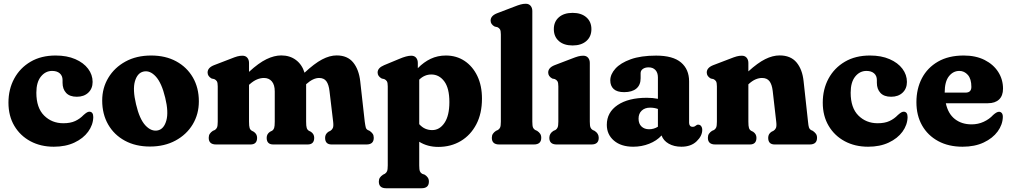

<svg xmlns="http://www.w3.org/2000/svg" viewBox="-20 -769 5382 1022"><path d="M473 -333Q473 -297.5 450 -275.8Q427 -254 389 -254Q351 -254 332 -274.5Q313 -295 313 -328V-343Q313 -365.5 298.2 -378.5Q283.5 -391.5 257.5 -391.5Q222 -391.5 197.8 -361.5Q173.5 -331.5 173.5 -275.5Q173.5 -195 214.8 -154Q256 -113 317 -113Q355 -113 380.2 -124.8Q405.5 -136.5 425 -157Q437 -167.5 443.5 -171Q450 -174.5 456.5 -174.5Q476.5 -173.5 476.5 -145.5Q475.5 -104 449.2 -68Q423 -32 376 -10Q329 12 266.5 12Q196.5 12 142 -17.2Q87.5 -46.5 56.2 -99.2Q25 -152 25 -222.5Q25 -294 55.8 -350.8Q86.5 -407.5 142.8 -440.5Q199 -473.5 276 -473.5Q336.5 -473.5 380.8 -454.2Q425 -435 449 -403Q473 -371 473 -333Z M784.5 -473.5Q861 -473.5 918 -442.5Q975 -411.5 1006.8 -356.5Q1038.5 -301.5 1038.5 -229.5Q1038.5 -161.5 1005.8 -107Q973 -52.5 914.2 -20.8Q855.5 11 778 11Q702 11 644.8 -20Q587.5 -51 555.8 -106.2Q524 -161.5 524 -234Q524 -301 556.8 -355.2Q589.5 -409.5 648 -441.5Q706.5 -473.5 784.5 -473.5ZM820.5 -75Q853 -82.5 865.5 -127.8Q878 -173 859.5 -248.5Q840.5 -328 809 -362Q777.5 -396 743.5 -388Q711 -380.5 698.2 -336.2Q685.5 -292 704 -214.5Q722.5 -135 754.2 -101.2Q786 -67.5 820.5 -75Z M1305.5 -434V-386.5Q1357 -434 1398.5 -454Q1440 -474 1477 -474Q1523 -474 1555.5 -449.5Q1588 -425 1601 -382Q1653.5 -431 1694.2 -452.5Q1735 -474 1772 -474Q1829.5 -474 1860 -436.5Q1890.5 -399 1897.5 -336L1921.5 -121.5Q1924.5 -99.5 1927 -90.5Q1929.5 -81.5 1937.5 -77L1947.5 -72.5Q1958 -65 1963.8 -56.8Q1969.5 -48.5 1969.5 -35.5Q1969.5 0 1931 0H1745Q1710.5 0 1710.5 -35.5Q1710.5 -55.5 1728 -67.5L1739 -73Q1747 -78 1751.5 -87.2Q1756 -96.5 1753.5 -119.5L1734 -283.5Q1730 -319 1717.2 -336.5Q1704.5 -354 1678.5 -354Q1647 -354 1610.5 -321.5L1609.5 -320.5V-121.5Q1609.5 -97 1612.8 -87.5Q1616 -78 1624 -73L1635 -67.5Q1652.5 -55.5 1652.5 -35.5Q1652.5 0 1617.5 0H1434.5Q1399.5 0 1399.5 -35.5Q1399.5 -55.5 1417 -67.5L1428 -73Q1436 -78 1439.2 -87.5Q1442.5 -97 1442.5 -121.5V-282.5Q1442.5 -317.5 1427 -335.8Q1411.5 -354 1385 -354Q1366.5 -354 1347.5 -346Q1328.5 -338 1308.5 -320L1305.5 -317.5V-121.5Q1305.5 -97 1308.8 -87.5Q1312 -78 1320.5 -73L1331 -67.5Q1348.5 -55.5 1348.5 -35.5Q1348.5 0 1313.5 0H1130Q1091 0 1091 -35.5Q1091 -48.5 1096.8 -57Q1102.5 -65.5 1113 -72.5L1123.5 -77Q1131 -81.5 1135 -90.2Q1139 -99 1139 -121.5V-309.5Q1139 -329 1134.2 -336.5Q1129.5 -344 1120.5 -348L1106.5 -351Q1085 -363 1085 -383Q1085 -408.5 1119 -422L1207.5 -456Q1229.5 -465 1243.2 -468.8Q1257 -472.5 1270.5 -472.5Q1287 -472.5 1296.2 -461.8Q1305.5 -451 1305.5 -434Z M2204 -434V-406Q2235.5 -438.5 2272.5 -456Q2309.5 -473.5 2353.5 -473.5Q2409.5 -473.5 2452.8 -444.8Q2496 -416 2520.8 -364.5Q2545.5 -313 2545.5 -244Q2545.5 -164.5 2515.2 -107Q2485 -49.5 2432.5 -18.2Q2380 13 2313 13Q2255.5 13 2211.5 -14.5V111.5Q2211.5 134 2215.2 142.8Q2219 151.5 2227 156L2241 161Q2251 167.5 2257 176.2Q2263 185 2263 197.5Q2263 233 2224 233H2035Q1996.5 233 1996.5 197.5Q1996.5 185 2002.2 176.5Q2008 168 2018.5 161L2028.5 156Q2036 151.5 2040 142.8Q2044 134 2044 111.5V-309.5Q2044 -329 2039.2 -336.5Q2034.5 -344 2025.5 -348L2012 -351Q1990 -363 1990 -383Q1990 -407.5 2024.5 -422L2104 -455Q2144.5 -472.5 2169 -472.5Q2185.5 -472.5 2194.8 -461.8Q2204 -451 2204 -434ZM2276 -372.5Q2239.5 -372.5 2211.5 -345V-108Q2227 -91 2244 -83.8Q2261 -76.5 2280.5 -76.5Q2320 -76.5 2346 -115Q2372 -153.5 2372 -225.5Q2372 -299.5 2344.8 -336Q2317.5 -372.5 2276 -372.5Z M2813.5 -710.5V-121.5Q2813.5 -99 2817.2 -90.2Q2821 -81.5 2829 -77L2839 -72.5Q2849.5 -65.5 2855.2 -57Q2861 -48.5 2861 -35.5Q2861 0 2822 0H2637Q2598 0 2598 -35.5Q2598 -48.5 2603.8 -57Q2609.5 -65.5 2620 -72.5L2630 -77Q2638 -81.5 2642 -90.2Q2646 -99 2646 -121.5V-586Q2646 -605.5 2641.2 -613Q2636.5 -620.5 2627.5 -624.5L2613.5 -627.5Q2591.5 -639 2591.5 -659.5Q2591.5 -685 2626 -698.5L2715 -732.5Q2737.5 -741.5 2751.2 -745.2Q2765 -749 2778.5 -749Q2795 -749 2804.2 -738.2Q2813.5 -727.5 2813.5 -710.5Z M3028 -527Q2981.5 -527 2954.8 -550.5Q2928 -574 2928 -614Q2928 -653.5 2954.8 -677Q2981.5 -700.5 3028 -700.5Q3074 -700.5 3101 -677Q3128 -653.5 3128 -614Q3128 -574 3101 -550.5Q3074 -527 3028 -527ZM3119.5 -434V-121.5Q3119.5 -99.5 3123.2 -90.5Q3127 -81.5 3135 -77L3145 -72.5Q3167 -58.5 3167 -35.5Q3167 0 3128.5 0H2943Q2904 0 2904 -35.5Q2904 -58.5 2926 -72.5L2936.5 -77Q2944 -81.5 2948 -90.5Q2952 -99.5 2952 -121.5V-309.5Q2952 -329 2947.2 -336.5Q2942.5 -344 2933.5 -348L2919.5 -351Q2898 -363 2898 -383Q2898 -408.5 2932 -422L3021 -456Q3043.5 -465 3057.2 -468.8Q3071 -472.5 3084.5 -472.5Q3101 -472.5 3110.2 -461.8Q3119.5 -451 3119.5 -434Z M3210 -104.5Q3210 -171 3267.5 -209.8Q3325 -248.5 3423 -248.5Q3455.5 -248.5 3482 -243V-357Q3482 -382 3468.8 -396.2Q3455.5 -410.5 3432.5 -410.5Q3413.5 -410.5 3401.8 -402Q3390 -393.5 3390 -380V-352.5Q3390 -316.5 3367.2 -297.5Q3344.5 -278.5 3302.5 -278.5Q3264.5 -278.5 3246.5 -295.2Q3228.5 -312 3228.5 -341Q3228.5 -373.5 3255.8 -403.8Q3283 -434 3337.2 -453.5Q3391.5 -473 3472.5 -473Q3562 -473 3605 -436.5Q3648 -400 3648 -336V-115Q3648 -106.5 3652.5 -100.2Q3657 -94 3667 -94Q3673 -94 3676.8 -95.8Q3680.5 -97.5 3683.5 -100Q3686 -102 3689 -103.8Q3692 -105.5 3696 -105.5Q3706.5 -105.5 3712.2 -97.5Q3718 -89.5 3718 -77.5Q3718 -45.5 3688 -16.8Q3658 12 3607 12Q3568 12 3539.5 -4.2Q3511 -20.5 3501.5 -48Q3475.5 -19.5 3435.5 -3.8Q3395.5 12 3350.5 12Q3286 12 3248 -20.5Q3210 -53 3210 -104.5ZM3379 -137.5Q3379 -110.5 3394.5 -95.8Q3410 -81 3435 -81Q3460.5 -81 3482 -94.5V-189Q3463 -196 3440.5 -196Q3412.5 -196 3395.8 -180.2Q3379 -164.5 3379 -137.5Z M3963.5 -434V-389Q4013.5 -434.5 4053.2 -454.2Q4093 -474 4130 -474Q4188.5 -474 4219.8 -436.8Q4251 -399.5 4257.5 -336.5L4281 -121.5Q4283 -99.5 4286 -90.5Q4289 -81.5 4296.5 -77L4306.5 -72.5Q4317 -65 4323 -56.8Q4329 -48.5 4329 -35.5Q4329 0 4290 0H4103.5Q4069 0 4069 -35.5Q4069 -56 4086.5 -67.5L4097.5 -73Q4105.5 -78 4110 -87.2Q4114.5 -96.5 4112 -119.5L4093 -285.5Q4089 -319.5 4075.8 -336.8Q4062.5 -354 4036 -354Q4019.5 -354 4001.8 -346.5Q3984 -339 3964.5 -321L3963.5 -320V-121.5Q3963.5 -97 3966.8 -87.5Q3970 -78 3978 -73L3989 -67.5Q4006.5 -55.5 4006.5 -35.5Q4006.5 0 3971.5 0H3787Q3748 0 3748 -35.5Q3748 -48.5 3753.8 -57Q3759.5 -65.5 3770 -72.5L3780.5 -77Q3788 -81.5 3792 -90.2Q3796 -99 3796 -121.5V-309.5Q3796 -329 3791.2 -336.5Q3786.5 -344 3777.5 -348L3763.5 -351Q3742 -363 3742 -383Q3742 -408.5 3776 -422L3865 -456Q3887.5 -465 3901.2 -468.8Q3915 -472.5 3928.5 -472.5Q3945 -472.5 3954.2 -461.8Q3963.5 -451 3963.5 -434Z M4807.5 -333Q4807.5 -297.5 4784.5 -275.8Q4761.5 -254 4723.5 -254Q4685.5 -254 4666.5 -274.5Q4647.5 -295 4647.5 -328V-343Q4647.5 -365.5 4632.8 -378.5Q4618 -391.5 4592 -391.5Q4556.5 -391.5 4532.2 -361.5Q4508 -331.5 4508 -275.5Q4508 -195 4549.2 -154Q4590.5 -113 4651.5 -113Q4689.5 -113 4714.8 -124.8Q4740 -136.5 4759.5 -157Q4771.5 -167.5 4778 -171Q4784.5 -174.5 4791 -174.5Q4811 -173.5 4811 -145.5Q4810 -104 4783.8 -68Q4757.5 -32 4710.5 -10Q4663.5 12 4601 12Q4531 12 4476.5 -17.2Q4422 -46.5 4390.8 -99.2Q4359.5 -152 4359.5 -222.5Q4359.5 -294 4390.2 -350.8Q4421 -407.5 4477.2 -440.5Q4533.5 -473.5 4610.5 -473.5Q4671 -473.5 4715.2 -454.2Q4759.5 -435 4783.5 -403Q4807.5 -371 4807.5 -333Z M5319 -297Q5319 -259.5 5298 -239.5Q5277 -219.5 5238.5 -219.5H5014.5Q5026.5 -163.5 5062.8 -135.2Q5099 -107 5151.5 -107Q5186.5 -107 5216.2 -120.8Q5246 -134.5 5266.5 -157Q5286 -174.5 5298 -174Q5306 -174 5312 -167.5Q5318 -161 5318 -146.5Q5317 -105.5 5290.5 -69.2Q5264 -33 5216.2 -10.5Q5168.5 12 5103.5 12Q5029 12 4973.8 -18Q4918.5 -48 4888.2 -101.2Q4858 -154.5 4858 -225Q4858 -296.5 4887.2 -352.5Q4916.5 -408.5 4972.8 -441Q5029 -473.5 5110 -473.5Q5174 -473.5 5221 -449.8Q5268 -426 5293.5 -386Q5319 -346 5319 -297ZM5086.5 -391.5Q5053.5 -391.5 5031 -363Q5008.5 -334.5 5008.5 -276.5V-276H5119.5Q5150.5 -276 5150.5 -306.5Q5150.5 -349 5131.8 -370.2Q5113 -391.5 5086.5 -391.5Z"/></svg>

Font: Fraunces 72pt S100
Style: Bold
Weight: 700
Version: Version 1.000; ttfautohint (v1.8.3)